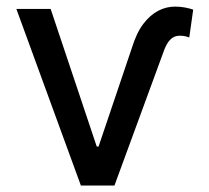

<svg xmlns="http://www.w3.org/2000/svg" viewBox="-20 -573 647 593"><path d="M229.8 0H333.5L484.4 -411.2C496.1 -445.7 511.4 -462.7 534.4 -462.7C542.6 -462.7 549 -462 554 -460.6C558.9 -459.2 562.5 -458.1 564.6 -457.4L576.7 -543.3C562.9 -547.9 543.7 -552.6 521.3 -552.6C485.4 -552.6 451 -536.6 422.9 -499.6C408.7 -481.2 397 -456.3 387.4 -425.4L284.4 -120.4H278.8L136.4 -545.5H30.5Z"/></svg>

Font: Inter 465
Style: Regular
Weight: 400
Designer: Rasmus Andersson
Foundry: rsms
Version: Version 3.019;Glyphs 3.1.2 (3151)